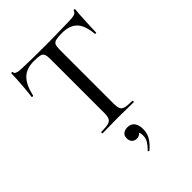

<svg xmlns="http://www.w3.org/2000/svg" viewBox="-264 -771 1165 1165"><g transform="rotate(-45 318.5 -189.0)"><path d="M199 -605Q137 -605 102 -570.5Q67 -536 50 -460Q49 -458 43.5 -458Q38 -458 38 -461Q40 -474 42.5 -498Q45 -522 47 -550Q49 -578 50.5 -604Q52 -630 52 -647Q52 -652 58 -652Q64 -652 64 -647Q64 -637 74 -632.5Q84 -628 97 -626.5Q110 -625 119 -625Q205 -622 320 -622Q390 -622 432 -623.5Q474 -625 513 -625Q547 -625 565.5 -629.5Q584 -634 589 -650Q590 -654 595.5 -654Q601 -654 601 -650Q599 -635 597.5 -608Q596 -581 594.5 -552Q593 -523 592 -498Q591 -473 591 -461Q591 -458 585.5 -458Q580 -458 580 -461Q573 -539 540 -572Q507 -605 442 -605Q407 -605 389.5 -600.5Q372 -596 366.5 -583Q361 -570 361 -542V-81Q361 -52 367.5 -37Q374 -22 393.5 -17Q413 -12 454 -12Q456 -12 456 -6Q456 0 454 0Q427 0 393.5 -1Q360 -2 320 -2Q282 -2 248.5 -1Q215 0 187 0Q184 0 184 -6Q184 -12 187 -12Q226 -12 246.5 -17Q267 -22 274 -37Q281 -52 281 -81V-544Q281 -571 275 -584.5Q269 -598 251 -601.5Q233 -605 199 -605ZM313 275Q309 277 305.5 273Q302 269 306 267Q326 248 338.5 227.5Q351 207 351 184Q351 162 344 153.5Q337 145 326 142L347 132Q349 151 338.5 160.5Q328 170 310 170Q291 170 279.5 157.5Q268 145 268 125Q268 101 283 90.5Q298 80 318 80Q348 80 363.5 100Q379 120 379 155Q379 193 361 221.5Q343 250 313 275Z"/></g></svg>

Font: Cormorant Garamond Light Medium
Style: Regular
Weight: 500
Version: Version 4.001